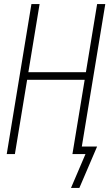

<svg xmlns="http://www.w3.org/2000/svg" viewBox="-20 -755 540 941"><path d="M369 166H328L399 0H335L395 -364H113L53 0H13L134 -735H174L119 -401H401L456 -735H496L381 -37H456Z"/></svg>

Font: Iosevka Term Curly XLt Obl
Style: Regular
Weight: 200
Italic angle: -9°
Designer: Belleve Invis
Foundry: Belleve Invis
Version: Version 32.3.0